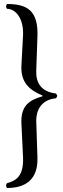

<svg xmlns="http://www.w3.org/2000/svg" viewBox="-20 -726 317 959"><path d="M95 58C100 160.9 53 178 15 189C9 195 9 207 15 213C105 213 171 173 167 60L161 -124C161 -174 185 -228 259 -235C268 -244 267 -251 259 -259C185.5 -268 159 -312 161 -373L167 -543C172 -673 116 -706 15 -706C9 -700 9 -688 15 -682C59 -682 99.5 -632 95 -548L87 -399C82.6 -316.7 124.2 -277.2 192 -249V-245C124.8 -225.8 82.7 -197 87 -108Z"/></svg>

Font: Libertinus Serif
Style: Regular
Weight: 400
Designer: Philipp H. Poll
Foundry: Khaled Hosny
Version: Version 6.2